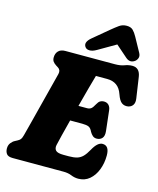

<svg xmlns="http://www.w3.org/2000/svg" viewBox="-137 -1035 945 1148"><g transform="rotate(15 335.5 -461.0)"><path d="M363 0H49Q20 0 10 -13.5Q0 -27 0 -47Q0 -67.5 10.8 -81.2Q21.5 -95 34.5 -101.5L49.5 -109.5Q61 -115.5 67 -123Q73 -130.5 78 -149.5Q88 -187.5 101.8 -241.2Q115.5 -295 130.5 -353.5Q145.5 -412 159.2 -465.5Q173 -519 182.5 -556.5Q188.5 -581.5 169.5 -593.5L156 -602Q143 -610.5 136.2 -620Q129.5 -629.5 129.5 -644.5Q129.5 -669.5 144.2 -684.8Q159 -700 186.5 -700H493.5Q527.5 -700 551 -709Q574.5 -718 597.5 -718Q643 -718 651 -664L670 -535.5Q674 -510 664 -495Q654 -480 634.5 -476.5Q612 -473 595.5 -484.8Q579 -496.5 566 -534Q543 -603 471.5 -603H402Q394 -576 379 -521Q364 -466 347.5 -403H401Q415 -403 424.8 -409.8Q434.5 -416.5 447 -440Q455.5 -456 465.5 -462Q475.5 -468 488 -468Q507.5 -468 518.5 -456.2Q529.5 -444.5 531.5 -424.5L545.5 -300.5Q549 -270.5 536.5 -256.2Q524 -242 503 -242Q487.5 -242 477.5 -251Q467.5 -260 460.5 -272.5Q450.5 -294.5 436.8 -300.2Q423 -306 397.5 -306H322Q307.5 -250.5 296.5 -206Q285.5 -161.5 281.5 -143Q277 -121.5 288.5 -109.2Q300 -97 337 -97H370Q400.5 -97 420.5 -103Q440.5 -109 455.8 -124.5Q471 -140 487 -169Q515.5 -221 546 -221Q588 -221 588 -160.5Q588 -112.5 572.2 -71.8Q556.5 -31 527.5 -6.5Q498.5 18 458.5 18Q435 18 413.5 9Q392 0 363 0ZM367.5 -754.5Q344 -741 326 -741Q308 -741 299.5 -751Q276.5 -778 318.5 -813L412 -891Q438.5 -913 458 -926.8Q477.5 -940.5 503 -940.5Q528.5 -940.5 542 -927.2Q555.5 -914 568 -891L616.5 -803Q625.5 -786 620.8 -772.5Q616 -759 605.5 -751Q577 -730.5 549.5 -754.5L477 -818Z"/></g></svg>

Font: Fraunces 144pt S100 Black
Style: Italic
Weight: 900
Italic angle: -16°
Version: Version 1.000; ttfautohint (v1.8.3)